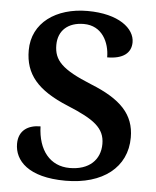

<svg xmlns="http://www.w3.org/2000/svg" viewBox="-53 -769 671 824"><g transform="rotate(5 283.0 -357.0)"><path d="M260 10C420 10 523 -70 523 -199C523 -299 463 -360 333 -412C205 -464 170 -501 170 -567C170 -630 213 -667 280 -667C359 -667 392 -597 392 -533C461 -533 495 -561 495 -607C495 -666 426 -724 291 -724C156 -724 54 -653 54 -534C54 -432 108 -366 242 -311C356 -264 404 -230 404 -161C404 -92 356 -46 273 -46C188 -46 136 -111 133 -213C80 -213 39 -188 39 -130C39 -58 99 10 260 10Z"/></g></svg>

Font: Noto Serif Devanagari SemiBold
Style: Regular
Weight: 600
Designer: Universal Thirst, Indian Type Foundry and the Monotype Design Team
Foundry: Monotype Imaging Inc.
Version: Version 2.004